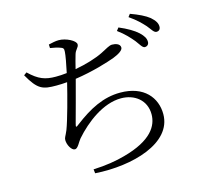

<svg xmlns="http://www.w3.org/2000/svg" viewBox="-120 -959 1239 1145"><g transform="rotate(-15 500.0 -386.5)"><path d="M263 -746C288 -742 307 -738 323 -732C339 -727 345 -722 343 -702C342 -680 332 -627 321 -576C297 -573 274 -572 253 -572C188 -572 148 -586 90 -642L72 -629C129 -528 159 -520 243 -520C265 -520 287 -521 309 -523C290 -444 252 -302 231 -248C216 -212 209 -208 209 -192C209 -161 231 -124 251 -124C270 -124 285 -162 300 -179C372 -261 483 -347 594 -347C677 -347 746 -296 746 -208C746 -137 700 -57 523 -9C470 6 404 17 327 20L330 45C558 60 814 -11 814 -191C814 -292 745 -381 598 -381C493 -381 404 -334 311 -263C289 -245 289 -250 295 -273C310 -329 344 -451 364 -529C474 -545 571 -576 612 -591C648 -605 675 -622 675 -639C675 -663 646 -670 625 -670C609 -670 589 -657 552 -638C510 -617 445 -597 378 -585C387 -620 393 -646 400 -668C408 -699 428 -705 428 -725C428 -748 370 -778 325 -778C305 -778 284 -773 262 -768ZM675 -741C718 -710 745 -679 766 -654C786 -628 796 -606 811 -605C826 -605 837 -615 837 -631C837 -652 827 -669 803 -692C778 -715 739 -738 689 -759ZM763 -803C808 -772 831 -748 854 -723C875 -698 886 -675 902 -675C917 -675 927 -684 927 -701C927 -722 916 -740 890 -763C865 -783 826 -802 776 -820Z"/></g></svg>

Font: Source Han Serif AKR9
Style: Regular
Weight: 400
Designer: Ryoko NISHIZUKA 西塚涼子 (kana & ideographs); Frank Grießhammer (Latin, Greek & Cyrillic); Sandoll Communications 산돌커뮤니케이션, 
Foundry: Adobe Systems Incorporated
Version: Version 1.005;hotconv 1.0.107;makeotfexe 2.5.65593